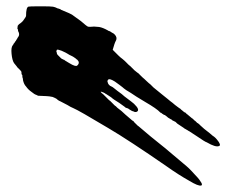

<svg xmlns="http://www.w3.org/2000/svg" viewBox="-20 -562 736 608"><path d="M336.9 -404.3 354.5 -386.7Q361.3 -379.9 368.2 -375Q372.1 -371.1 375 -369.1L379.9 -364.3L386.7 -357.4Q390.6 -353.5 393.6 -351.6L398.4 -346.7L405.3 -339.8L415 -332L418 -330.1L425.8 -322.3Q433.6 -314.5 436.5 -312.5Q440.4 -308.6 445.3 -304.2Q450.2 -299.8 451.2 -298.8Q454.1 -295.9 456.1 -294.9L460 -291L465.8 -285.2Q478.5 -274.4 492.2 -263.7Q505.9 -252.9 511.7 -248Q517.6 -243.2 518.6 -242.2L526.4 -236.3Q535.2 -228.5 541 -224.6L542 -223.6Q543 -222.7 543.9 -222.7L545.9 -220.7Q546.9 -219.7 550.8 -217.8L553.7 -214.8Q556.6 -211.9 558.6 -210.9L560.5 -209L562.5 -208L564.5 -206.1Q566.4 -206.1 567.4 -205.1L570.3 -202.1L572.3 -200.2L574.2 -199.2L576.2 -197.3L587.9 -187.5Q588.9 -187.5 591.8 -184.6L595.7 -180.7L598.6 -178.7L601.6 -175.8L603.5 -173.8L604.5 -172.9Q605.5 -171.9 606.4 -171.9Q607.4 -171.9 607.4 -170.9L609.4 -169.9L611.3 -168L614.3 -165Q624 -155.3 643.6 -140.6Q654.3 -130.9 658.2 -128.9Q662.1 -126 667 -120.1Q681.6 -102.5 673.8 -99.6Q663.1 -94.7 634.8 -111.3Q629.9 -112.3 601.6 -131.8Q600.6 -132.8 579.1 -146.5Q578.1 -146.5 574.2 -149.4L572.3 -150.4Q571.3 -151.4 567.4 -153.3Q566.4 -153.3 564.5 -154.8Q562.5 -156.2 561.5 -157.2L543.9 -168.9L541 -170.9L537.1 -174.8Q535.2 -176.8 532.2 -177.7L528.3 -179.7H527.3L524.4 -182.6Q523.4 -183.6 522.5 -183.6Q521.5 -183.6 520.5 -184.6L515.6 -187.5Q512.7 -188.5 507.8 -193.4Q506.8 -194.3 504.9 -195.3L502.9 -197.3L500 -198.2Q497.1 -199.2 495.1 -201.2Q494.1 -201.2 493.2 -202.1L491.2 -204.1Q490.2 -205.1 488.3 -205.1L487.3 -206.1Q476.6 -217.8 439.5 -239.3Q408.2 -257.8 394.5 -267.6Q376 -278.3 372.1 -282.2Q371.1 -283.2 368.2 -285.6Q365.2 -288.1 357.9 -293.5Q350.6 -298.8 343.8 -303.7Q328.1 -313.5 323.2 -310.5Q318.4 -305.7 321.3 -300.8Q322.3 -294.9 329.1 -290L333 -288.1Q335.9 -287.1 341.8 -282.2L351.6 -274.4Q368.2 -262.7 374 -256.8Q401.4 -236.3 404.3 -233.4Q424.8 -213.9 413.1 -208Q407.2 -206.1 403.3 -209Q397.5 -210 387.7 -216.8Q386.7 -218.8 381.8 -219.7Q377 -220.7 375 -223.6Q366.2 -229.5 357.4 -236.3Q337.9 -248 332 -253.9Q319.3 -261.7 318.4 -262.7Q318.4 -263.7 316.4 -263.7L315.4 -264.6Q314.5 -265.6 313.5 -265.6Q312.5 -265.6 312.5 -266.6L306.6 -269.5L300.8 -271.5H298.8Q298.8 -270.5 302.7 -266.6Q304.7 -264.6 306.6 -263.7L308.6 -261.7L313.5 -256.8L326.2 -244.1L328.1 -243.2L330.1 -241.2L334 -237.3L339.8 -231.4L343.8 -227.5L346.7 -225.6L351.6 -220.7Q365.2 -210.9 377 -199.2L397.5 -181.6Q399.4 -179.7 402.3 -178.7Q402.3 -177.7 403.3 -177.7L404.3 -175.8L406.2 -173.8L412.1 -168L416 -164.1L418.9 -162.1Q441.4 -142.6 457 -129.9Q491.2 -103.5 570.3 -36.1Q581.1 -27.3 606.4 1Q610.4 4.9 618.2 17.6Q621.1 24.4 617.2 25.4Q608.4 28.3 578.1 9.8Q544.9 -8.8 507.8 -35.2Q387.7 -118.2 323.2 -156.2Q228.5 -212.9 211.9 -219.7Q204.1 -222.7 193.4 -229.5Q184.6 -234.4 170.9 -241.2Q167 -242.2 161.1 -247.1L159.2 -249Q158.2 -250 157.2 -250Q156.2 -250 155.3 -251L154.3 -252H153.3Q146.5 -255.9 141.6 -255.9Q134.8 -257.8 100.6 -258.8L94.7 -261.7Q89.8 -262.7 79.1 -271.5Q69.3 -278.3 62.5 -288.1Q55.7 -294.9 52.7 -308.6V-312.5Q51.8 -313.5 51.8 -315.4Q50.8 -316.4 50.8 -319.3V-323.2Q50.8 -324.2 49.8 -325.2L48.8 -326.2Q47.9 -327.1 47.9 -334Q47.9 -335.9 43.9 -339.8L34.2 -349.6Q34.2 -350.6 30.3 -355Q26.4 -359.4 24.4 -362.3Q18.6 -371.1 16.6 -391.6Q14.6 -412.1 20.5 -418.9L21.5 -419.9L22.5 -421.9Q23.4 -422.9 23.4 -423.8L25.4 -425.8L26.4 -427.7Q27.3 -427.7 27.3 -428.7Q27.3 -429.7 29.3 -431.6Q31.2 -433.6 31.2 -434.6Q31.2 -435.5 33.2 -437.5L34.2 -439.5Q35.2 -440.4 35.2 -441.4L39.1 -447.3Q42 -453.1 39.1 -460L37.1 -463.9V-467.8Q37.1 -468.8 36.1 -469.7L35.2 -470.7V-472.7L36.1 -480.5Q39.1 -485.4 45.9 -489.3Q51.8 -494.1 53.7 -497.1Q62.5 -508.8 62.5 -511.7Q62.5 -539.1 70.3 -541Q71.3 -542 107.4 -542Q143.6 -542 144.5 -541Q149.4 -541 150.4 -540L154.3 -539.1Q157.2 -538.1 161.1 -536.1Q162.1 -535.2 164.1 -535.2Q166 -534.2 167 -534.2Q171.9 -533.2 172.9 -531.2Q206.1 -517.6 208 -515.6L236.3 -495.1Q253.9 -479.5 258.8 -477.5Q263.7 -476.6 273.4 -477.5Q274.4 -478.5 293.9 -476.6Q305.7 -474.6 321.3 -465.8Q323.2 -463.9 328.1 -462.9L334 -459Q341.8 -455.1 342.8 -453.1Q347.7 -448.2 348.6 -443.4Q349.6 -437.5 346.7 -432.6Q342.8 -425.8 336.9 -404.3ZM167 -383.8 172.9 -377.9Q175.8 -375 179.7 -374Q179.7 -373 181.6 -373Q183.6 -373 183.6 -372.1Q183.6 -371.1 185.5 -371.1L186.5 -370.1L187.5 -369.1Q188.5 -369.1 189.5 -368.2Q193.4 -366.2 194.3 -365.2L199.2 -362.3Q219.7 -349.6 224.6 -354.5Q234.4 -363.3 224.6 -373L222.7 -374L219.7 -377Q218.8 -377 217.8 -377.9L216.8 -378.9L210.9 -382.8Q207 -384.8 205.1 -385.7Q200.2 -387.7 194.3 -391.6Q190.4 -394.5 174.8 -401.4Q162.1 -406.2 160.2 -404.3Q159.2 -403.3 159.2 -401.4Q157.2 -399.4 159.2 -397.5Q159.2 -395.5 160.2 -394.5V-391.6L161.1 -390.6L162.1 -388.7Z"/></svg>

Font: My Font
Style: x-wing-ships
Weight: 500
Version: Version 0.001